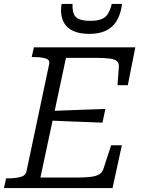

<svg xmlns="http://www.w3.org/2000/svg" viewBox="-39 -949 714 969"><path d="M576 -216 529 0H-19L-8 -49H3Q39 -49 65 -56Q91 -63 95 -86L209 -625Q214 -647 191.5 -654Q169 -661 132 -661H121L132 -710H644L606 -519H554L561 -613Q562 -631 551 -640.5Q540 -650 514 -653.5Q488 -657 445 -657H294L165 -53H349Q392 -53 419.5 -56.5Q447 -60 462.5 -69.5Q478 -79 483 -97L522 -216ZM215 -389Q262 -391 308 -392.5Q354 -394 400.5 -396Q447 -398 493 -399L478 -330Q433 -332 387 -333.5Q341 -335 295.5 -337Q250 -339 204 -341ZM413 -778Q459 -778 493 -793Q527 -808 548.5 -841.5Q570 -875 577 -929H525Q517 -896 504.5 -877.5Q492 -859 471 -851.5Q450 -844 418 -844Q380 -844 360 -852.5Q340 -861 333 -880Q326 -899 327 -929H272Q271 -921 270 -914Q269 -907 269 -898Q269 -861 284 -834Q299 -807 331 -792.5Q363 -778 413 -778Z"/></svg>

Font: Roboto Serif Light
Style: Italic
Weight: 300
Italic angle: -10°
Version: Version 1.007